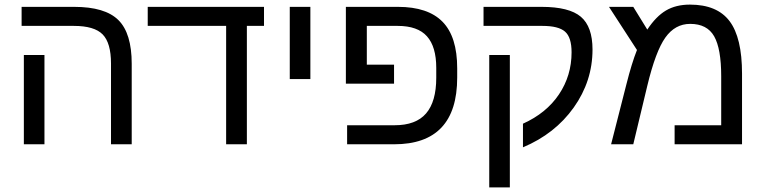

<svg xmlns="http://www.w3.org/2000/svg" viewBox="-20 -629 3335 837"><path d="M173.8 0H84V-389.2H173.8ZM554.2 0H463.9V-352.1Q463.9 -441.9 427.5 -479Q391.1 -516.1 301.8 -516.1H74.2V-599.1H303.2Q438 -599.1 496.1 -541.5Q554.2 -483.9 554.2 -351.1Z M1056.2 0H965.8V-516.1H624V-599.1H1130.9V-516.1H1056.2Z M1243.2 -599.1H1333V-284.2H1243.2Z M1881.8 -333Q1881.8 -425.3 1841.3 -470.7Q1800.8 -516.1 1713.9 -516.1H1579.1V-347.2H1697.8V-264.2H1487.8V-599.1H1714.8Q1845.7 -599.1 1909.4 -533.9Q1973.1 -468.8 1973.1 -331.1V-291Q1973.1 0 1697.8 0H1493.2V-83H1700.2Q1793 -83 1837.4 -134.5Q1881.8 -186 1881.8 -290Z M2202.6 -389.2V188H2112.8V-389.2ZM2087.9 -599.1H2340.8Q2461.4 -599.1 2512.2 -555.9Q2563 -512.7 2563 -413.1Q2563 -275.4 2481.2 -160.4Q2399.4 -45.4 2259.8 13.2V-89.8Q2361.8 -135.7 2416.7 -217.5Q2471.7 -299.3 2471.7 -400.9Q2471.7 -466.3 2443.1 -491.2Q2414.6 -516.1 2344.7 -516.1H2087.9Z M2987.8 -608.9Q3106 -608.9 3160.4 -536.9Q3214.8 -464.8 3214.8 -308.1V0H2920.9V-83H3124V-296.9Q3124 -416.5 3093.3 -470.7Q3062.5 -524.9 2988.8 -524.9Q2922.9 -524.9 2880.4 -465.1Q2837.9 -405.3 2801.8 -254.9L2740.7 0H2644L2710.9 -262.2Q2733.9 -353.5 2756.8 -411.1L2634.8 -599.1H2740.7L2801.8 -500Q2839.8 -557.6 2883.3 -583.3Q2926.8 -608.9 2987.8 -608.9Z"/></svg>

Font: Arial
Style: Regular
Weight: 400
Designer: Steve Matteson
Foundry: Ascender Corporation
Version: Version 2.00.3